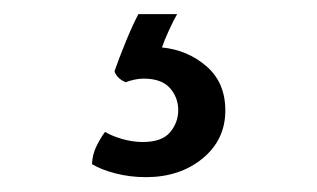

<svg xmlns="http://www.w3.org/2000/svg" viewBox="-20 -26 438 265"><path d="M138 72.5Q144 55 153.5 31.8Q163 8.5 171 -6.5H224.5Q220 1 213.2 15.8Q206.5 30.5 203.5 39.5Q239 43 265 65.5Q291 88 291 126.5Q291 167 259.5 192.8Q228 218.5 181.5 218.5Q159 218.5 139 213.2Q119 208 107 200.5Q107.5 187.5 112.8 176.5Q118 165.5 125 156Q135 162 149.2 166Q163.5 170 177 170Q203.5 170 214.8 156.5Q226 143 226 126Q226 108.5 214.5 95.5Q203 82.5 178 82.5Q172 82.5 165.2 84Q158.5 85.5 153.5 87.5Q141.5 82.5 138 72.5Z"/></svg>

Font: Signika Light
Style: Regular
Weight: 300
Designer: Anna Giedry
Foundry: Anna Giedry
Version: Version 2.000